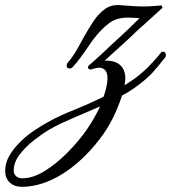

<svg xmlns="http://www.w3.org/2000/svg" viewBox="-261 -362 662 743"><path d="M-175 361Q-206 361 -223.5 344Q-241 327 -241 299Q-241 268 -224.5 240Q-208 212 -182.5 187Q-157 162 -128.5 143Q-100 124 -76 111Q-52 97 -25.5 85Q1 73 29 62Q56 51 84 38.5Q112 26 140 12Q147 -8 151 -26.5Q155 -45 155 -59Q155 -78 147 -89Q139 -100 122 -100Q114 -100 97 -95Q95 -94 93 -93.5Q91 -93 89 -93Q83 -93 80.5 -97.5Q78 -102 82 -108Q96 -120 110 -132.5Q124 -145 139 -159Q153 -173 168.5 -187Q184 -201 200 -216Q221 -235 239 -252.5Q257 -270 274 -287Q277 -290 279 -292Q270 -292 258 -293Q246 -294 235 -294Q189 -294 160 -271.5Q131 -249 106 -217Q100 -210 94 -201Q88 -192 80 -181Q66 -160 50 -138.5Q34 -117 20 -102Q15 -97 8 -97Q-3 -97 -3 -108Q-3 -114 0 -118Q19 -140 34 -165.5Q49 -191 62 -216Q81 -250 100.5 -279.5Q120 -309 145 -327Q170 -345 204 -342Q230 -340 252 -338.5Q274 -337 293 -337Q314 -337 331.5 -338.5Q349 -340 364 -341L368 -332L291 -262Q272 -246 256 -230Q240 -214 223 -199Q208 -185 195 -173.5Q182 -162 171 -152L144 -127Q182 -129 203 -111Q224 -93 224 -58Q224 -46 221 -32L238 -43Q265 -60 289 -81Q313 -102 324 -115Q335 -126 344 -136.5Q353 -147 361 -157Q364 -162 369 -162Q381 -162 381 -148Q381 -142 375 -136Q364 -122 353.5 -109Q343 -96 331 -83Q325 -75 301.5 -54.5Q278 -34 251 -16Q230 -2 211 8Q180 105 125 176Q58 263 -20 311.5Q-98 360 -175 361ZM-175 328Q-134 328 -88.5 300Q-43 272 0.5 228Q44 184 76 138Q91 116 103.5 94Q116 72 126 50L28 92Q0 104 -24.5 115.5Q-49 127 -71 140Q-98 156 -130 181Q-162 206 -185 236Q-208 266 -208 299Q-208 311 -199 319.5Q-190 328 -175 328Z"/></svg>

Font: Birthstone Bounce Medium
Style: Regular
Weight: 500
Designer: Robert E. Leuschke
Foundry: Rob Leuschke
Version: Version 1.010; ttfautohint (v1.8.3)